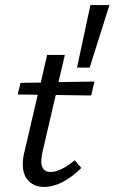

<svg xmlns="http://www.w3.org/2000/svg" viewBox="-20 -731 452 758"><path d="M148 -132Q143 -109 143 -95Q143 -52 180 -52Q218 -52 275 -98L301 -68Q264 -31 226.5 -12Q189 7 155 7Q116 7 93 -16.5Q70 -40 70 -82Q70 -105 75 -125L129 -357L50 -358L61 -404L141 -405L166 -514H236L211 -407L353 -409L340 -354L200 -356ZM284 -464 337 -711H412L334 -464Z"/></svg>

Font: Ysabeau Medium
Style: Italic
Weight: 500
Italic angle: -12°
Designer: Christian Thalmann (Catharsis Fonts)
Version: Version 0.003